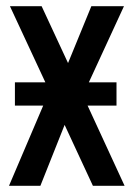

<svg xmlns="http://www.w3.org/2000/svg" viewBox="-20 -598 429 618"><path d="M9 0 119 -258H28V-333H126L12 -578H114L199 -395L274 -578H379L266 -333H355V-258H262L381 0H279L188 -196L110 0Z"/></svg>

Font: Oswald
Style: Regular
Weight: 400
Designer: Vernon Adams
Foundry: Vernon Adams
Version: Version 4.103; ttfautohint (v1.8.3)